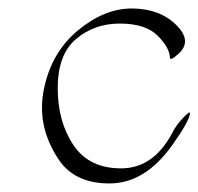

<svg xmlns="http://www.w3.org/2000/svg" viewBox="-20 -397 463 448"><path d="M383.8 -90.3Q391.6 -105.5 408 -122.8Q424.3 -140.1 423.3 -131.8Q420.9 -113.3 382.8 -59.6Q319.3 30.3 237.1 31Q154.8 31.7 117.2 -24.4Q64.9 -102.1 82.3 -188.2Q99.6 -274.4 161.6 -325.9Q223.6 -377.4 288.1 -377.2Q352.5 -377 391.1 -338.9Q429.7 -300.8 396 -271Q377 -253.9 376.5 -262.2Q376 -285.6 347.9 -313.7Q319.8 -341.8 260.3 -342Q200.7 -342.3 157.7 -306.2Q114.7 -270 114.7 -191.4Q114.7 -112.8 151.6 -58.1Q188.5 -3.4 264.2 -4.2Q339.8 -4.9 383.8 -90.3Z"/></svg>

Font: ML-NILA06
Style: Regular
Weight: 400
Designer: CLT@C-DIT
Version: Version ML-NILA06 1.0